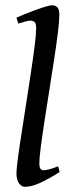

<svg xmlns="http://www.w3.org/2000/svg" viewBox="-20 -703 268 741"><path d="M210.4 -39.1Q166 -11.2 133.3 3.4Q100.6 18.1 75.7 18.1Q63.5 18.1 53.5 4.6Q43.5 -8.8 43.5 -34.7Q43.5 -49.8 48.8 -90.6Q54.2 -131.3 63 -187.3Q71.8 -243.2 81.3 -305.2Q90.8 -367.2 99.6 -425Q108.4 -482.9 114 -527.8Q119.6 -572.8 119.6 -593.8Q119.6 -614.3 112.3 -618.9Q105 -623.5 96.7 -623.5Q91.3 -623.5 80.3 -620.6Q69.3 -617.7 60.1 -614.7Q50.8 -611.8 50.8 -611.8L43.5 -634.8Q68.8 -646 97.4 -657Q126 -668 148.9 -675.3Q171.9 -682.6 181.2 -682.6Q193.8 -682.6 201.4 -674.6Q209 -666.5 209 -645.5Q209 -622.6 203.4 -577.1Q197.8 -531.7 189 -474.1Q180.2 -416.5 170.4 -355Q160.6 -293.5 151.9 -236.6Q143.1 -179.7 137.5 -136.5Q131.8 -93.3 131.8 -72.8Q131.8 -57.6 136.2 -51.8Q140.6 -45.9 147.5 -45.9Q165.5 -45.9 204.1 -61Z"/></svg>

Font: Dai Banna SIL
Style: Italic
Weight: 400
Italic angle: -11°
Designer: Victor Gaultney
Foundry: SIL International
Version: Version 4.000